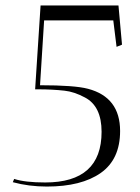

<svg xmlns="http://www.w3.org/2000/svg" viewBox="-20 -682 515 705"><path d="M421 -201Q421 -97 350 -47Q279 3 152 3Q86 3 27 -13L32 -25Q72 -12 146 -12Q353 -12 353 -198Q353 -292 292 -324Q253 -345 217 -349Q172 -354 120 -354H109L129 -662H415L428 -518L408 -510L396 -607H142L127 -369Q254 -369 303 -356Q421 -325 421 -201Z"/></svg>

Font: Antic Didone
Style: Regular
Weight: 400
Designer: Santiago Orozco
Foundry: Santiago Orozco
Version: Version 2.001